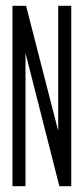

<svg xmlns="http://www.w3.org/2000/svg" viewBox="-20 -643 290 663"><path d="M23 0H68V-460L185 0H226V-623H181V-191L70 -623H23Z"/></svg>

Font: Inconsolata UltraCondensed Thin
Style: Regular
Weight: 100
Width: 1
Monospace: yes
Designer: Raph Levien, Cyreal, Brenton Simpson
Foundry: Raph Levien, Cyreal, Google
Version: Version 3.100